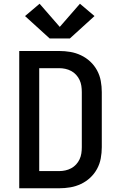

<svg xmlns="http://www.w3.org/2000/svg" viewBox="-20 -1008 640 1028"><path d="M83 0V-735H297Q327 -735 356.5 -730Q386 -725 413.5 -712Q441 -699 463 -678.5Q485 -658 499.5 -631.5Q514 -605 519.5 -575Q525 -545 525 -515V-220Q525 -190 519.5 -160Q514 -130 499.5 -103.5Q485 -77 463 -56.5Q441 -36 413.5 -23Q386 -10 356.5 -5Q327 0 297 0ZM297 -92Q313 -92 329.5 -95.5Q346 -99 361 -107Q376 -115 387.5 -127.5Q399 -140 406 -155Q413 -170 415.5 -186.5Q418 -203 418 -220V-515Q418 -532 415.5 -548.5Q413 -565 406 -580Q399 -595 387.5 -607.5Q376 -620 361 -628Q346 -636 329.5 -639.5Q313 -643 297 -643H190V-92ZM354 -802H246L114 -922L192 -988L300 -864L408 -988L486 -922Z"/></svg>

Font: Iosevka Custom SmBdEx
Style: Regular
Weight: 600
Width: 7
Monospace: yes
Designer: Belleve Invis
Foundry: Belleve Invis
Version: Version 11.2.4; ttfautohint (v1.8.4)